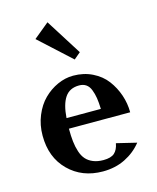

<svg xmlns="http://www.w3.org/2000/svg" viewBox="-110 -794 722 881"><g transform="rotate(-15 251.0 -353.5)"><path d="M43.9 0ZM200.2 -717.3 308.1 -546.4 276.9 -520 127 -657.2ZM168.9 -220.2Q168.9 -185.1 171.9 -158.9Q174.8 -132.8 182.4 -109.6Q189.9 -86.4 202.9 -71.8Q215.8 -57.1 236.6 -48.6Q257.3 -40 285.2 -40Q321.3 -40 337.9 -54.9Q354.5 -69.8 359.9 -100.1L455.1 -77.1Q423.3 -37.1 376.2 -13.7Q329.1 9.8 270 9.8Q171.4 9.8 107.7 -53.5Q43.9 -116.7 43.9 -220.2Q43.9 -271 62 -314.9Q80.1 -358.9 109.4 -387.9Q138.7 -417 175.5 -433.6Q212.4 -450.2 250 -450.2Q300.3 -450.2 341.3 -429.9Q382.3 -409.7 407.5 -376.2Q432.6 -342.8 446.3 -302.5Q460 -262.2 460 -220.2ZM170.9 -270H334Q333 -300.8 329.6 -322.3Q326.2 -343.8 318.8 -362.5Q311.5 -381.3 298.1 -390.6Q284.7 -399.9 265.1 -399.9Q219.7 -399.9 197.5 -366.9Q175.3 -334 170.9 -270Z"/></g></svg>

Font: Pfennig
Style: Bold
Weight: 700
Version: Version 20120410 ; ttfautohint (v0.8)